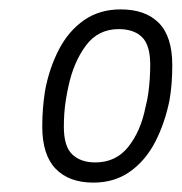

<svg xmlns="http://www.w3.org/2000/svg" viewBox="-20 -718 387 409"><path d="M179 -329Q127 -329 98.5 -358.5Q70 -388 70 -449Q70 -468 71.5 -487Q73 -506 76 -525Q85 -573 105.5 -612.5Q126 -652 159 -675Q192 -698 237 -698Q290 -698 318.5 -669Q347 -640 347 -579Q347 -558 345.5 -539.5Q344 -521 341 -504Q331 -455 310.5 -415.5Q290 -376 257 -352.5Q224 -329 179 -329ZM183 -372Q227 -372 253.5 -405.5Q280 -439 290 -490Q294 -505 296 -520Q298 -535 299 -550Q300 -565 300 -580Q300 -622 282.5 -639Q265 -656 233 -656Q189 -656 163 -621Q137 -586 126 -535Q123 -522 120.5 -506.5Q118 -491 117 -476.5Q116 -462 116 -448Q116 -406 134 -389Q152 -372 183 -372Z"/></svg>

Font: Archivo SemiCondensed ExtraLight
Style: Italic
Weight: 250
Width: 4
Italic angle: -10°
Designer: Hector Gatti
Foundry: Omnibus-Type
Version: Version 2.001